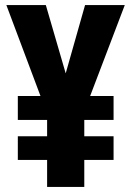

<svg xmlns="http://www.w3.org/2000/svg" viewBox="-20 -734 517 754"><path d="M238 -446 160 -714H5L139 -357H50V-263H165V-199H50V-106H165V0H311V-106H426V-199H311V-263H426V-357H334L470 -714H314Z"/></svg>

Font: Noto Sans Gurmukhi UI ExtraCondensed ExtraBold
Style: Regular
Weight: 800
Width: 2
Designer: Jelle Bosma - Monotype Design Team
Foundry: Monotype Imaging Inc.
Version: Version 2.004